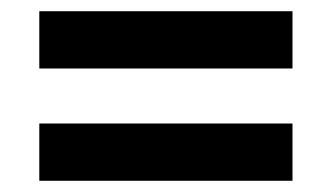

<svg xmlns="http://www.w3.org/2000/svg" viewBox="-20 -542 591 342"><path d="M50 -420V-522H501V-420ZM50 -220V-322H501V-220Z"/></svg>

Font: Instrument Sans SemiCondensed
Style: Bold
Weight: 700
Width: 4
Designer: Rodrigo Fuenzalida
Foundry: fragTYPE
Version: Version 1.000;gftools[0.9.28]